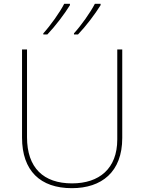

<svg xmlns="http://www.w3.org/2000/svg" viewBox="-20 -972 752 1002"><path d="M505 -945V-952H475C452 -907 402 -837 366 -798V-792H387C429 -836 476 -898 505 -945ZM345 -945V-952H315C292 -907 242 -837 206 -798V-792H227C269 -836 316 -898 345 -945ZM618 -252V-714H592V-244C592 -92 498 -15 356 -15C207 -15 121 -96 121 -256V-714H95V-254C95 -81 190 10 355 10C510 10 618 -74 618 -252Z"/></svg>

Font: Noto Sans Gujarati UI Thin
Style: Regular
Weight: 100
Designer: Jelle Bosma - Monotype Design Team, Universal Thirst
Foundry: Monotype Imaging Inc.
Version: Version 2.106